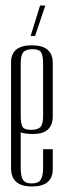

<svg xmlns="http://www.w3.org/2000/svg" viewBox="-20 -670 232 695"><path d="M20 -61Q20 5 95.5 5Q171 5 171 -58V-130H136V-62Q136 -33 127.5 -19.5Q119 -6 95 -6Q71 -6 63 -19.5Q55 -33 55 -62V-191Q70 -185 100 -185Q169 -185 171 -246V-442Q171 -506 95.5 -506Q20 -506 20 -444ZM55 -441Q55 -470 64.5 -481Q74 -492 98 -492Q122 -492 129 -480Q136 -468 136 -439V-250Q136 -221 126.5 -210.5Q117 -200 92.5 -200Q68 -200 61.5 -211Q55 -222 55 -253ZM144 -650 107 -540H91L125 -650Z"/></svg>

Font: Dorsa
Style: Regular
Weight: 400
Version: Version 1.002